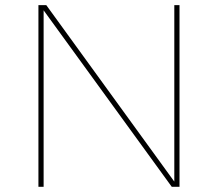

<svg xmlns="http://www.w3.org/2000/svg" viewBox="-20 -719 839 739"><path d="M641.1 0 147.9 -679.2V0H127.9V-699.2H158.2L650.9 -20V-699.2H670.9V0Z"/></svg>

Font: Montserrat
Style: Thin
Weight: 250
Designer: Julieta Ulanovsky
Foundry: Julieta Ulanovsky
Version: Version 1.000;PS 002.000;hotconv 1.0.70;makeotf.lib2.5.58329